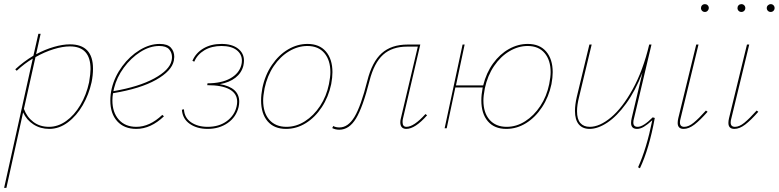

<svg xmlns="http://www.w3.org/2000/svg" viewBox="-33 -622 3776 931"><path d="M418 -289Q418 -257 411 -223Q398 -164 368.5 -112.5Q339 -61 296.5 -29Q254 3 206 3Q163 3 129.5 -18.5Q96 -40 79 -77L-2 289H-13L126 -338Q87 -315 48 -279L41 -286Q81 -323 129 -352L153 -458H164L142 -359Q185 -382 228 -394.5Q271 -407 306 -407Q418 -407 418 -289ZM406 -287Q406 -397 306 -397Q271 -397 227 -383.5Q183 -370 139 -345L83 -94Q97 -55 128.5 -31Q160 -7 205 -7Q248 -7 287.5 -35Q327 -63 356.5 -112.5Q386 -162 399 -223Q406 -265 406 -287Z M812 -346Q812 -340 810 -328Q800 -278 724 -235Q648 -192 515 -170Q512 -152 512 -135Q512 -77 543 -42Q574 -7 628 -7Q693 -7 754 -65L762 -58Q698 3 628 3Q569 3 535.5 -34Q502 -71 502 -134Q502 -165 509 -194Q523 -251 559.5 -300.5Q596 -350 644.5 -379.5Q693 -409 741 -409Q779 -409 795.5 -391Q812 -373 812 -346ZM801 -345Q801 -367 787 -383Q773 -399 739 -399Q693 -399 647.5 -370Q602 -341 567.5 -294Q533 -247 520 -194L517 -180Q640 -201 714.5 -241.5Q789 -282 799 -328Q801 -338 801 -345Z M1033 -214Q1127 -198 1127 -129Q1127 -117 1124 -103Q1112 -54 1071 -25.5Q1030 3 974 3Q922 3 887 -21.5Q852 -46 849 -90L859 -92Q861 -51 893.5 -29Q926 -7 974 -7Q1029 -7 1066.5 -34.5Q1104 -62 1114 -105Q1117 -117 1117 -129Q1117 -168 1080.5 -188.5Q1044 -209 972 -209L973 -218Q1040 -218 1083 -241.5Q1126 -265 1137 -306Q1140 -317 1140 -328Q1140 -359 1114.5 -379Q1089 -399 1041 -399Q993 -399 958.5 -378.5Q924 -358 909 -323L900 -327Q916 -365 953 -387Q990 -409 1041 -409Q1092 -409 1121 -386.5Q1150 -364 1150 -328Q1150 -317 1147 -303Q1138 -268 1108.5 -245Q1079 -222 1033 -214Z M1233 -135Q1233 -163 1239 -194Q1252 -258 1285.5 -307Q1319 -356 1364 -382.5Q1409 -409 1458 -409Q1516 -409 1547.5 -372Q1579 -335 1579 -272Q1579 -246 1573 -214Q1560 -152 1527.5 -102.5Q1495 -53 1450 -25Q1405 3 1354 3Q1296 3 1264.5 -34Q1233 -71 1233 -135ZM1562 -214Q1569 -249 1569 -272Q1569 -330 1540 -364.5Q1511 -399 1457 -399Q1412 -399 1369 -373.5Q1326 -348 1294.5 -301.5Q1263 -255 1250 -194Q1243 -157 1243 -135Q1243 -75 1273 -41Q1303 -7 1356 -7Q1403 -7 1445.5 -34Q1488 -61 1519 -108Q1550 -155 1562 -214Z M2038 -63Q1980 3 1937 3Q1923 3 1915.5 -5Q1908 -13 1908 -29Q1908 -39 1911 -49L1993 -396H1942Q1868 -396 1824.5 -356.5Q1781 -317 1759 -231Q1726 -101 1693 -47Q1660 7 1612 7Q1593 7 1578 -1L1583 -11Q1595 -4 1613 -4Q1655 -4 1686 -55.5Q1717 -107 1748 -230Q1771 -322 1818 -364Q1865 -406 1944 -406H2005L1921 -47Q1919 -40 1919 -30Q1919 -7 1938 -7Q1974 -7 2030 -69Z M2647 -272Q2647 -246 2641 -214Q2628 -152 2595.5 -102.5Q2563 -53 2518 -25Q2473 3 2422 3Q2364 3 2332.5 -34Q2301 -71 2301 -135Q2301 -163 2307 -194L2308 -198H2175L2133 0H2123L2210 -406H2220L2178 -208H2310Q2325 -269 2358 -314.5Q2391 -360 2435 -384.5Q2479 -409 2526 -409Q2584 -409 2615.5 -372Q2647 -335 2647 -272ZM2637 -272Q2637 -330 2608 -364.5Q2579 -399 2525 -399Q2480 -399 2437 -373.5Q2394 -348 2362.5 -301.5Q2331 -255 2318 -194Q2311 -157 2311 -135Q2311 -75 2341 -41Q2371 -7 2424 -7Q2471 -7 2513.5 -34Q2556 -61 2587 -108Q2618 -155 2630 -214Q2637 -249 2637 -272Z M3142 -50Q3115 99 3070 194L3061 189Q3102 99 3130 -39Q3107 -18 3089.5 -7.5Q3072 3 3056 3Q3027 3 3027 -26Q3027 -36 3030 -49L3082 -269Q3047 -180 3002.5 -119Q2958 -58 2912 -27.5Q2866 3 2826 3Q2792 3 2773.5 -19Q2755 -41 2755 -84Q2755 -114 2764 -153L2825 -406H2836L2775 -152Q2765 -113 2765 -83Q2765 -44 2781 -25.5Q2797 -7 2827 -7Q2875 -7 2930 -53Q2985 -99 3035 -189.5Q3085 -280 3115 -406H3126L3041 -47Q3038 -37 3038 -28Q3038 -7 3059 -7Q3086 -7 3132 -53Z M3253 -26Q3253 -36 3256 -49L3343 -406H3354L3267 -47Q3264 -37 3264 -28Q3264 -7 3285 -7Q3306 -7 3330.5 -27Q3355 -47 3390 -86L3398 -80Q3362 -39 3334.5 -18Q3307 3 3282 3Q3253 3 3253 -26ZM3366 -583Q3366 -591 3371.5 -596.5Q3377 -602 3385 -602Q3393 -602 3398.5 -596.5Q3404 -591 3404 -583Q3404 -576 3398.5 -570Q3393 -564 3385 -564Q3377 -564 3371.5 -569.5Q3366 -575 3366 -583Z M3499 -26Q3499 -36 3502 -49L3589 -406H3600L3513 -47Q3510 -37 3510 -28Q3510 -7 3531 -7Q3552 -7 3576.5 -27Q3601 -47 3636 -86L3644 -80Q3608 -39 3580.5 -18Q3553 3 3528 3Q3499 3 3499 -26ZM3543 -583Q3543 -591 3548.5 -596.5Q3554 -602 3562 -602Q3570 -602 3575.5 -596.5Q3581 -591 3581 -583Q3581 -575 3575.5 -569.5Q3570 -564 3562 -564Q3554 -564 3548.5 -569.5Q3543 -575 3543 -583ZM3685 -583Q3685 -591 3691 -596.5Q3697 -602 3704 -602Q3712 -602 3717.5 -596.5Q3723 -591 3723 -583Q3723 -575 3717.5 -569.5Q3712 -564 3704 -564Q3696 -564 3690.5 -569.5Q3685 -575 3685 -583Z"/></svg>

Font: Ysabeau Hairline
Style: Italic
Weight: 100
Italic angle: -12°
Designer: Christian Thalmann (Catharsis Fonts)
Version: Version 0.003